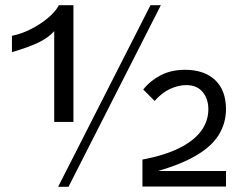

<svg xmlns="http://www.w3.org/2000/svg" viewBox="-20 -720 933 740"><path d="M189 -600Q167 -575 129 -556.5Q91 -538 26 -519V-582Q62 -589 98.5 -607.5Q135 -626 164 -650Q193 -674 207 -700H263V-250H189ZM560 -700H600L244 0H204ZM529 -105Q614 -121 670.5 -149Q727 -177 755 -215Q783 -253 783 -299Q783 -339 761 -365.5Q739 -392 698 -392Q668 -392 636 -377.5Q604 -363 576 -331L532 -375Q559 -409 599.5 -430Q640 -451 693 -451Q767 -451 809 -411.5Q851 -372 851 -299Q851 -243 820.5 -196Q790 -149 719.5 -111.5Q649 -74 529 -45ZM529 -61H851V-1H529Z"/></svg>

Font: Moderustic
Style: Regular
Weight: 400
Designer: Tural Alisoy
Foundry: TAFT Foundry
Version: Version 2.120